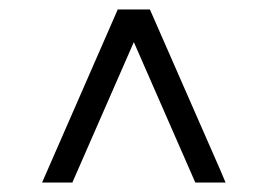

<svg xmlns="http://www.w3.org/2000/svg" viewBox="-20 -742 566 406"><path d="M446 -382 457 -356H393L263 -653L133 -356H69L229 -722H297Z"/></svg>

Font: SUIT Light
Style: Regular
Weight: 300
Designer: Sunn Youn; Korean Glyphs from Source Han Sans (Sandoll Communications; Soo-young Jang, Joo-yeon Kang)
Foundry: Sunn
Version: Version 1.006